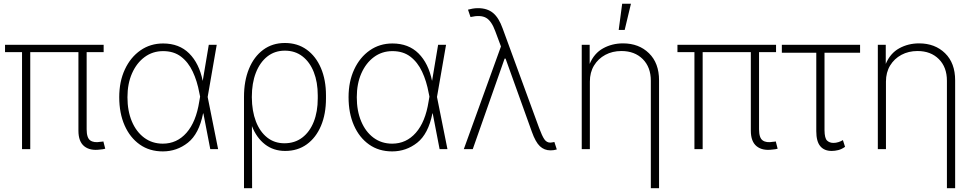

<svg xmlns="http://www.w3.org/2000/svg" viewBox="-20 -780 5104 1004"><path d="M503.4 2Q451.2 9.3 420.7 -15.1Q390.1 -39.6 390.1 -96.7V-507.3H138.2V0H95.2V-507.3H6.3V-545.9H522V-507.3H433.1V-104Q433.1 -59.1 452.1 -45.7Q471.2 -32.2 506.3 -38.6Q516.1 -39.1 520.5 -40.5L530.3 -2.4Q519 1 503.4 2Z M831.5 11.7Q761.7 11.7 710.7 -24.4Q659.7 -60.5 631.6 -124.3Q603.5 -188 603.5 -272Q603.5 -354 633.1 -417.2Q662.6 -480.5 714.4 -516.6Q766.1 -552.7 833 -552.7Q917 -552.7 969.2 -500.7Q1021.5 -448.7 1040 -356.9L1071.8 -545.9H1113.3L1065.9 -272.9L1120.6 0H1079.6L1043.5 -187H1042Q1020.5 -79.6 962.6 -33.9Q904.8 11.7 831.5 11.7ZM1026.4 -274.9 1022.5 -293.5Q1011.2 -356 987.8 -405.5Q964.4 -455.1 926.5 -483.9Q888.7 -512.7 833 -512.7Q778.3 -512.7 736.3 -481.7Q694.3 -450.7 670.4 -396.5Q646.5 -342.3 646.5 -271.5Q646.5 -200.2 669.4 -145.5Q692.4 -90.8 734.1 -59.8Q775.9 -28.8 831.5 -28.8Q905.3 -28.8 955.3 -85.7Q1005.4 -142.6 1022 -249.5Z M1255.9 204.1V-273.4Q1255.9 -356.9 1282 -420.4Q1308.1 -483.9 1356.2 -519.5Q1404.3 -555.2 1469.7 -555.2Q1535.6 -555.2 1583.7 -520.5Q1631.8 -485.8 1658.2 -424.1Q1684.6 -362.3 1684.6 -281.2V-265.6Q1684.6 -183.6 1658.4 -121.8Q1632.3 -60.1 1584.5 -25.4Q1536.6 9.3 1471.2 9.3Q1410.2 9.3 1365.7 -25.1Q1321.3 -59.6 1297.4 -120.6L1298.3 204.1ZM1296.9 -273.4V-271Q1297.4 -199.2 1318.1 -145.3Q1338.9 -91.3 1377 -61Q1415 -30.8 1467.3 -30.8Q1521.5 -30.8 1560.5 -60.5Q1599.6 -90.3 1620.6 -143.1Q1641.6 -195.8 1641.6 -265.6V-281.2Q1641.6 -350.6 1620.8 -403.1Q1600.1 -455.6 1561.5 -485.4Q1522.9 -515.1 1469.7 -515.1Q1416.5 -515.1 1377.7 -484.4Q1338.9 -453.6 1317.9 -399.4Q1296.9 -345.2 1296.9 -273.4Z M2030.8 11.7Q1960.9 11.7 1909.9 -24.4Q1858.9 -60.5 1830.8 -124.3Q1802.7 -188 1802.7 -272Q1802.7 -354 1832.3 -417.2Q1861.8 -480.5 1913.6 -516.6Q1965.3 -552.7 2032.2 -552.7Q2116.2 -552.7 2168.5 -500.7Q2220.7 -448.7 2239.3 -356.9L2271 -545.9H2312.5L2265.1 -272.9L2319.8 0H2278.8L2242.7 -187H2241.2Q2219.7 -79.6 2161.9 -33.9Q2104 11.7 2030.8 11.7ZM2225.6 -274.9 2221.7 -293.5Q2210.4 -356 2187 -405.5Q2163.6 -455.1 2125.7 -483.9Q2087.9 -512.7 2032.2 -512.7Q1977.5 -512.7 1935.5 -481.7Q1893.6 -450.7 1869.6 -396.5Q1845.7 -342.3 1845.7 -271.5Q1845.7 -200.2 1868.7 -145.5Q1891.6 -90.8 1933.3 -59.8Q1975.1 -28.8 2030.8 -28.8Q2104.5 -28.8 2154.5 -85.7Q2204.6 -142.6 2221.2 -249.5Z M2858.9 6.3Q2826.2 6.3 2803.2 -15.4Q2780.3 -37.1 2761.2 -90.8L2624 -472.7L2623.5 -473.6H2618.7L2452.1 0H2405.3L2599.6 -537.1L2570.3 -615.7Q2550.3 -670.9 2521.5 -687Q2492.7 -703.1 2440.4 -690.9L2427.2 -729.5Q2437.5 -732.4 2451.2 -734.9Q2464.8 -737.3 2479.5 -737.3Q2527.8 -737.3 2558.1 -712.4Q2588.4 -687.5 2608.4 -631.3L2799.3 -110.4Q2814.5 -69.3 2826.4 -51.8Q2838.4 -34.2 2857.9 -34.2Q2861.8 -34.2 2867.7 -35.4Q2873.5 -36.6 2878.9 -37.6L2891.6 1.5Q2876 6.3 2858.9 6.3Z M3064.5 -353.5V0H3022V-545.9H3063.5V-445.8Q3086.9 -501.5 3133.8 -527.3Q3180.7 -553.2 3237.8 -553.2Q3320.8 -553.2 3373.5 -501.7Q3426.3 -450.2 3426.3 -359.9V204.1H3383.3V-357.9Q3383.3 -428.7 3341.1 -470.9Q3298.8 -513.2 3229.5 -513.2Q3182.6 -513.2 3145.3 -493.2Q3107.9 -473.1 3086.2 -437.3Q3064.5 -401.4 3064.5 -353.5ZM3215.3 -623.5 3233.4 -760.3H3279.3L3246.6 -623.5Z M4019.5 2Q3967.3 9.3 3936.8 -15.1Q3906.2 -39.6 3906.2 -96.7V-507.3H3654.3V0H3611.3V-507.3H3522.5V-545.9H4038.1V-507.3H3949.2V-104Q3949.2 -59.1 3968.3 -45.7Q3987.3 -32.2 4022.5 -38.6Q4032.2 -39.1 4036.6 -40.5L4046.4 -2.4Q4035.2 1 4019.5 2Z M4477.5 -545.9V-504.4H4291.5V-98.6Q4292 -57.1 4304.9 -44.9Q4317.9 -32.7 4338.4 -32.7Q4351.6 -32.7 4364.5 -36.9Q4377.4 -41 4387.7 -47.4L4398.9 -12.2Q4380.9 0.5 4363.3 4.9Q4345.7 9.3 4329.1 9.3Q4290 9.3 4269.3 -15.6Q4248.5 -40.5 4248.5 -93.8V-504.4H4068.4V-545.9Z M4612.8 -353.5V0H4570.3V-545.9H4611.8V-445.8Q4635.3 -501.5 4682.1 -527.3Q4729 -553.2 4786.1 -553.2Q4869.1 -553.2 4921.9 -501.7Q4974.6 -450.2 4974.6 -359.9V204.1H4931.6V-357.9Q4931.6 -428.7 4889.4 -470.9Q4847.2 -513.2 4777.8 -513.2Q4731 -513.2 4693.6 -493.2Q4656.2 -473.1 4634.5 -437.3Q4612.8 -401.4 4612.8 -353.5Z"/></svg>

Font: Inter Extra Light
Style: Regular
Weight: 200
Designer: Rasmus Andersson
Foundry: rsms
Version: Version 4.000;git-3c8e0fc